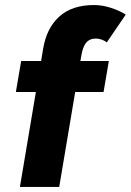

<svg xmlns="http://www.w3.org/2000/svg" viewBox="-20 -742 519 762"><path d="M59 0 151 -547Q164 -629 214.5 -675.5Q265 -722 353 -722Q387 -722 421.5 -710.5Q456 -699 479 -684L404 -574Q393 -582 381.5 -585.5Q370 -589 360 -589Q336 -589 322 -572.5Q308 -556 302 -517L215 0ZM43 -377 64 -500H412L391 -377Z"/></svg>

Font: Figtree ExtraBold
Style: Italic
Weight: 800
Italic angle: -9.5°
Foundry: Erik Kennedy
Version: Version 2.001;gftools[0.9.30]